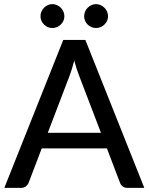

<svg xmlns="http://www.w3.org/2000/svg" viewBox="-20 -912 722 932"><path d="M292.5 -833Q292.5 -821 287.8 -810.8Q283 -800.5 275 -792.8Q267 -785 256.2 -780.5Q245.5 -776 233.5 -776Q222 -776 211.8 -780.5Q201.5 -785 193.8 -792.8Q186 -800.5 181.2 -810.8Q176.5 -821 176.5 -833Q176.5 -845 181.2 -855.8Q186 -866.5 193.8 -874.5Q201.5 -882.5 211.8 -887.2Q222 -892 233.5 -892Q245.5 -892 256.2 -887.2Q267 -882.5 275 -874.5Q283 -866.5 287.8 -855.8Q292.5 -845 292.5 -833ZM504.5 -833Q504.5 -821 499.8 -810.8Q495 -800.5 487 -792.8Q479 -785 468.5 -780.5Q458 -776 446.5 -776Q434.5 -776 424 -780.5Q413.5 -785 405.5 -792.8Q397.5 -800.5 393 -810.8Q388.5 -821 388.5 -833Q388.5 -845 393 -855.8Q397.5 -866.5 405.5 -874.5Q413.5 -882.5 424 -887.2Q434.5 -892 446.5 -892Q458 -892 468.5 -887.2Q479 -882.5 487 -874.5Q495 -866.5 499.8 -855.8Q504.5 -845 504.5 -833ZM470 -267.5 363.5 -546Q352 -574.5 340.5 -618Q335 -596.5 329.2 -578Q323.5 -559.5 318 -545L212 -267.5ZM680.5 0H598.5Q584.5 0 575.5 -7Q566.5 -14 562.5 -25L499 -191.5H182.5L119 -25Q115.5 -15.5 106 -7.8Q96.5 0 83 0H1L287 -718H394.5Z"/></svg>

Font: TypoPRO Lato
Style: Regular
Weight: 500
Designer: Lukasz Dziedzic with Adam Twardoch and Botio Nikoltchev
Foundry: tyPoland Lukasz Dziedzic
Version: Version 2.010; 2014-09-01; http://www.latofonts.com/